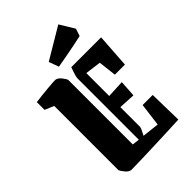

<svg xmlns="http://www.w3.org/2000/svg" viewBox="-243 -923 1037 1037"><g transform="rotate(-45 275.5 -404.5)"><path d="M26 -548V-607Q45 -610 69.5 -612.5Q94 -615 119 -617.5Q144 -620 162 -621Q180 -622 186 -621Q202 -616 215 -598.5Q228 -581 231 -573V-79L272 -74V-542Q272 -551 277.5 -569Q283 -587 291 -609H519L506 -414H429L417 -517L326 -529V-354L427 -359L421 -264L326 -269V-119Q326 -113 320 -100.5Q314 -88 305 -71L402 -60L419 -192H496L500 0Q450 2 396 4.5Q342 7 291 8.5Q240 10 198.5 11.5Q157 13 131 13Q114 13 98.5 -5Q83 -23 78 -36V-526ZM246 -658 225 -715 405 -822 456 -738 442 -696Q415 -690 380.5 -683Q346 -676 310.5 -669.5Q275 -663 246 -658Z"/></g></svg>

Font: Grenze Gotisch ExtraBold
Style: Regular
Weight: 800
Designer: Renata Polastri
Foundry: Omnibus-Type
Version: Version 1.001